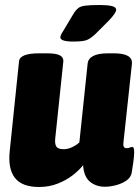

<svg xmlns="http://www.w3.org/2000/svg" viewBox="-20 -738 560 767"><path d="M136 9Q68 9 39.5 -27.5Q11 -64 19 -136L56 -493Q59 -525 137 -525H168Q204 -525 219 -517Q234 -509 233 -493L201 -188Q198 -165 204.5 -153.5Q211 -142 234 -142Q251 -142 268 -150Q285 -158 297 -169L330 -483Q334 -525 412 -525H435Q511 -525 507 -483L473 -168Q470 -146 486 -146Q493 -146 498.5 -148.5Q504 -151 509 -151Q512 -151 514 -146.5Q516 -142 516 -129Q516 -116 512.5 -89.5Q509 -63 506 -47Q502 -28 484 -16Q466 -4 442.5 2Q419 8 399 8Q364 8 339.5 -12Q315 -32 312 -78Q296 -58 270.5 -38Q245 -18 210.5 -4.5Q176 9 136 9ZM273 -572Q221 -572 221 -589Q221 -597 233 -615L276 -687Q284 -699 293 -706Q302 -713 321.5 -715.5Q341 -718 378 -718Q408 -718 426 -714Q444 -710 444 -699Q444 -686 414 -655L361 -602Q342 -584 326.5 -578Q311 -572 273 -572Z"/></svg>

Font: Asap Semi Condensed Semi Condensed Black
Style: Italic
Weight: 900
Width: 4
Italic angle: -6°
Designer: Pablo Cosgaya
Foundry: Omnibus-Type
Version: Version 3.001; ttfautohint (v1.8.4.7-5d5b)